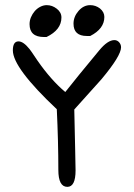

<svg xmlns="http://www.w3.org/2000/svg" viewBox="-20 -727 521 747"><path d="M151 -583Q95 -583 95 -633Q95 -647 100.5 -660Q106 -673 115 -683.5Q124 -694 136.5 -700.5Q149 -707 162 -707Q183 -707 201 -693Q219 -679 219 -659Q219 -611 161 -583ZM318 -587Q266 -587 266 -635Q266 -662 285.5 -684.5Q305 -707 331 -707Q352 -707 369 -694Q386 -680 386 -661Q386 -615 331 -587ZM242 0Q207 0 207 -66Q207 -175 201 -302Q30 -463 30 -531Q30 -566 52 -566Q71 -566 95 -536Q98 -533 126 -491Q179 -415 234 -369Q278 -425 366 -531Q399 -571 425 -571Q436 -571 443.5 -562.5Q451 -554 451 -543Q451 -510 375 -419L269 -301Q271 -202 272.5 -143Q274 -84 274 -64Q274 0 242 0Z"/></svg>

Font: Dongol
Style: Regular
Weight: 400
Designer: Abdo Mohamed and Ibrahim Hamdi
Foundry: Protype Foundry
Version: Version 1.000;hotconv 1.0.109;makeotfexe 2.5.65596